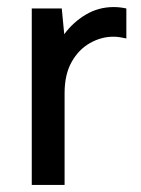

<svg xmlns="http://www.w3.org/2000/svg" viewBox="-20 -524 399 544"><path d="M70 0V-500H155L162 -427Q187 -461 223 -482.5Q259 -504 302 -504Q311 -504 320 -503Q329 -502 338 -500V-415Q329 -417 320 -418.5Q311 -420 301 -420Q267 -420 235 -402Q203 -384 183 -348.5Q163 -313 163 -260V0Z"/></svg>

Font: Envelope Sans Variable
Style: Regular
Weight: 500
Designer: Andreas Rasmussen / Norman Anderson
Foundry: mail.de GmbH
Version: Version 1.150